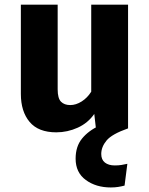

<svg xmlns="http://www.w3.org/2000/svg" viewBox="-20 -565 655 845"><path d="M233.8 -544.6V-171.8Q233.8 -132.3 248.5 -117.4Q263.1 -102.6 289.2 -102.6Q314.4 -102.6 339.5 -118.5Q364.6 -134.4 381.5 -161.5V-544.6H543.6V0H402.1L394.9 -63.6Q367.2 -23.6 322.1 -3.1Q276.9 17.4 227.7 17.4Q148.7 17.4 110.3 -28.5Q71.8 -74.4 71.8 -151.8V-544.6ZM525.6 -52.8 543.6 0Q472.3 25.1 449 53.3Q425.6 81.5 425.6 112.8Q425.6 137.9 441.8 150.5Q457.9 163.1 485.1 163.1Q501.5 163.1 514.6 161Q527.7 159 540.5 155.9L528.2 251.8Q514.4 255.4 500 257.7Q485.6 260 467.7 260Q402.6 260 357.7 227.2Q312.8 194.4 312.8 133.3Q312.8 79.5 341 44.9Q369.2 10.3 417.7 -12.3Q466.2 -34.9 525.6 -52.8Z"/></svg>

Font: FiraCode Nerd Font
Style: Bold
Weight: 700
Designer: Carrois Corporate, Edenspiekermann AG, Nikita Prokopov
Foundry: Carrois Corporate, Edenspiekermann AG, Nikita Prokopov
Version: Version 6.002;Nerd Fonts 2.1.0